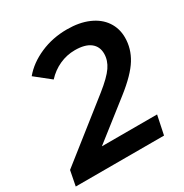

<svg xmlns="http://www.w3.org/2000/svg" viewBox="-183 -840 929 970"><g transform="rotate(-30 282.0 -355.0)"><path d="M198 -110H520L497 0H-18L-1 -87L329 -348Q393 -399 417.5 -435Q442 -471 442 -510Q442 -552 411.5 -575.5Q381 -599 322 -599Q275 -599 232 -579.5Q189 -560 156 -524L68 -594Q112 -647 184 -678.5Q256 -710 340 -710Q412 -710 465 -687Q518 -664 546 -622.5Q574 -581 574 -528Q574 -464 539 -407Q504 -350 416 -281Z"/></g></svg>

Font: Montserrat Alternates SemiBold
Style: Italic
Weight: 600
Italic angle: -11.3°
Designer: Julieta Ulanovsky
Foundry: Julieta Ulanovsky
Version: Version 7.200